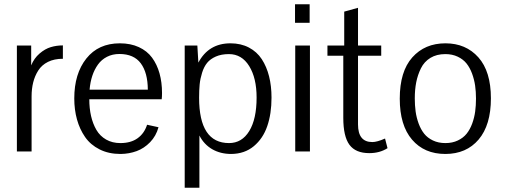

<svg xmlns="http://www.w3.org/2000/svg" viewBox="-20 -714 2379 905"><path d="M127 -499.5V-405.8Q140.6 -439.5 166.5 -461.7Q192.4 -483.9 219.5 -491.9Q246.6 -500 276.4 -500V-437Q235.8 -437 206.3 -422.4Q176.8 -407.7 160.4 -381.8Q144 -356 136.5 -325.7Q128.9 -295.4 128.9 -259.8V0H59.6V-499.5Z M544.9 -509.8Q595.7 -509.8 634.5 -491.9Q673.3 -474.1 696.8 -442.1Q720.2 -410.2 731.9 -368.2Q743.7 -326.2 743.7 -275.4Q743.7 -258.8 742.2 -246.1H400.9Q400.9 -203.6 409.2 -167.2Q417.5 -130.9 434.3 -101.8Q451.2 -72.8 480.2 -56.2Q509.3 -39.6 547.4 -39.6Q596.7 -39.6 628.4 -62.3Q660.2 -85 673.3 -126L727.1 -114.3Q715.8 -72.8 687.5 -43.7Q659.2 -14.6 624 -1.7Q588.9 11.2 549.3 11.7H547.4Q492.2 11.7 449.5 -9.8Q406.7 -31.2 381.1 -68.1Q355.5 -105 342.8 -151.1Q330.1 -197.3 330.1 -250Q330.1 -366.7 387 -438.2Q443.8 -509.8 544.9 -509.8ZM676.8 -291.5Q676.3 -371.6 643.6 -415.5Q610.8 -459.5 543 -459.5Q510.3 -459.5 484.4 -446.3Q458.5 -433.1 441.7 -409.7Q424.8 -386.2 415 -356.4Q405.3 -326.7 402.3 -291.5Z M1189.5 -254.4Q1189.5 -152.8 1154.8 -96.2Q1120.1 -39.6 1059.6 -39.6Q918.5 -39.6 918.5 -253.4Q918.5 -289.1 921.1 -316.2Q923.8 -343.3 932.6 -371.3Q941.4 -399.4 956.3 -417.7Q971.2 -436 997.3 -447.5Q1023.4 -459 1059.1 -459Q1119.6 -459 1154.5 -402.6Q1189.5 -346.2 1189.5 -254.4ZM910.2 -499.5H850.6V170.9H919.9V-10.3V-75.2Q941.4 -33.2 980.2 -10.7Q1019 11.7 1069.8 11.7Q1132.8 11.2 1176.3 -24.9Q1219.7 -61 1239.7 -119.4Q1259.8 -177.7 1259.8 -253.9Q1259.8 -308.6 1248.3 -354.2Q1236.8 -399.9 1213.9 -435.1Q1190.9 -470.2 1153.1 -490Q1115.2 -509.8 1066.4 -509.8Q963.4 -509.8 915 -418.9Z M1370.6 -606.4V-693.8H1439.5V-606.4ZM1371.6 0V-499.5H1440.9V0Z M1794.9 -61 1806.6 -15.6Q1770 7.8 1720.7 7.8Q1656.2 7.8 1627.2 -31.5Q1598.1 -70.8 1598.1 -158.7V-451.2H1523.4V-499.5H1602.5V-659.2L1667.5 -677.2V-499.5H1776.9V-451.2H1667.5V-127.4Q1667.5 -44.4 1734.9 -44.4Q1757.3 -44.4 1794.9 -61Z M2079.6 -509.8Q2175.8 -509.8 2234.9 -443.6Q2293.9 -377.4 2293.9 -250.5Q2293.9 -124.5 2236.1 -56.4Q2178.2 11.7 2079.1 11.7Q1980 11.7 1922.1 -55.9Q1864.3 -123.5 1864.3 -249Q1864.3 -377 1923.3 -443.4Q1982.4 -509.8 2079.6 -509.8ZM2079.1 -459Q2038.1 -459 2008.8 -441.2Q1979.5 -423.3 1964.1 -392.1Q1948.7 -360.8 1941.9 -326.2Q1935.1 -291.5 1935.1 -250.5Q1935.1 -217.8 1939 -189Q1942.9 -160.2 1953.1 -132.1Q1963.4 -104 1979.2 -84Q1995.1 -64 2020.8 -51.8Q2046.4 -39.6 2079.6 -39.6Q2112.3 -39.6 2137.9 -51.8Q2163.6 -64 2179.4 -83.7Q2195.3 -103.5 2205.6 -131.3Q2215.8 -159.2 2219.7 -188Q2223.6 -216.8 2223.6 -249.5Q2223.6 -281.7 2219.5 -310.5Q2215.3 -339.4 2205.1 -367.2Q2194.8 -395 2179 -414.8Q2163.1 -434.6 2137.5 -446.8Q2111.8 -459 2079.1 -459Z"/></svg>

Font: Pontano Sans
Style: Regular
Weight: 400
Foundry: vernon adams
Version: 1.0